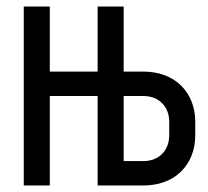

<svg xmlns="http://www.w3.org/2000/svg" viewBox="-20 -570 640 590"><path d="M53 -550H133V-350H280V-550H360V-350H420Q456 -350 485.5 -339Q515 -328 536 -307.5Q557 -287 568.5 -258.5Q580 -230 580 -195V-155Q580 -120 568.5 -91.5Q557 -63 536 -42.5Q515 -22 485.5 -11Q456 0 420 0H280V-275H133V0H53ZM420 -75Q456 -75 478 -97Q500 -119 500 -155V-195Q500 -231 478 -253Q456 -275 420 -275H360V-75Z"/></svg>

Font: JetBrainsMono NF
Style: Regular
Weight: 400
Monospace: yes
Designer: Philipp Nurullin, Konstantin Bulenkov
Foundry: JetBrains
Version: Version 1.0.2; ttfautohint (v1.8.3)